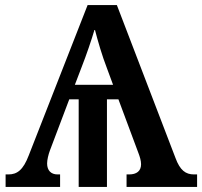

<svg xmlns="http://www.w3.org/2000/svg" viewBox="-20 -734 794 754"><path d="M2 0H216V-49H206C180 -49 165 -65 165 -92C165 -106 170 -127 176 -143L252 -344H289V0H400V-344H445L524 -132C529 -119 534 -103 534 -89C534 -62 516 -49 487 -49H477V0H754V-49H742C709 -49 687 -65 669 -114L439 -714H324L93 -124C71 -66 47 -49 13 -49H2ZM274 -401 300 -469C320 -520 339 -576 352 -620C365 -570 381 -515 400 -466L424 -401Z"/></svg>

Font: Noto Serif SemiBold
Style: Regular
Weight: 600
Designer: Monotype Design Team
Foundry: Monotype Imaging Inc.
Version: Version 2.013